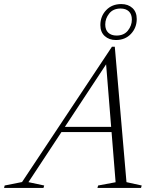

<svg xmlns="http://www.w3.org/2000/svg" viewBox="-88 -925 770 945"><path d="M197.5 -275 206.5 -300.5H500L491.5 -275ZM534.5 -28.5 609.5 -12 606 0H391.5L395 -12L481 -28L432.5 -630H448.5L52 -28.5L129.5 -12L126 0H-68L-65 -12L20.5 -29L463 -695H477ZM509 -905Q542.5 -905 563.8 -885.5Q585 -866 585 -831.5Q585 -788.5 556.5 -758.2Q528 -728 482.5 -728Q449 -728 427.5 -747.5Q406 -767 406 -801.5Q406 -845 434.5 -875Q463 -905 509 -905ZM485.5 -750Q522 -750 541.5 -774.5Q561 -799 561 -828.5Q561 -855 546.2 -869Q531.5 -883 505.5 -883Q469 -883 449.5 -858.5Q430 -834 430 -804.5Q430 -778 445 -764Q460 -750 485.5 -750Z"/></svg>

Font: Newsreader 36pt Light
Style: Italic
Weight: 300
Italic angle: -17°
Designer: Hugues Gentile
Foundry: Production Type
Version: Version 1.003